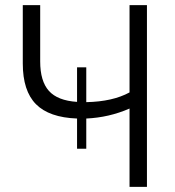

<svg xmlns="http://www.w3.org/2000/svg" viewBox="-20 -730 684 750"><path d="M486 -710H554V0H486V-306Q406 -271 317 -267V-149H281V-267Q172 -271 120.5 -323Q69 -375 69 -482V-710H137V-490Q137 -413 171 -375Q205 -337 281 -332V-467H317V-331Q420 -333 486 -369Z"/></svg>

Font: Raleway-v4020
Style: Regular
Weight: 400
Designer: Matt McInerney, Pablo Impallari, Rodrigo Fuenzalida
Foundry: Matt McInerney, Pablo Impallari, Rodrigo Fuenzalida
Version: Version 4.020;PS 004.020;hotconv 1.0.88;makeotf.lib2.5.64775